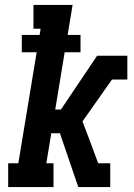

<svg xmlns="http://www.w3.org/2000/svg" viewBox="-20 -755 540 775"><path d="M380 0 390 -59 384 -75 383 -78 376 -96H425V0ZM13 0V-96H54L128 -544H68V-614H140L144 -639H115V-735H273L253 -614H305V-544H241L203 -313H226L372 -530H468L458 -471L468 -530H494V-434H432L313 -265Q331 -218 348.5 -171Q366 -124 383 -78L384 -75L390 -59L380 0H296L229 -196L222 -217H187L167 -96H196V0Z"/></svg>

Font: Iosevka Slab Oblique
Style: Bold
Weight: 700
Italic angle: -9°
Monospace: yes
Designer: Belleve Invis
Foundry: Belleve Invis
Version: Version 11.1.1; ttfautohint (v1.8.3)